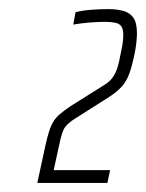

<svg xmlns="http://www.w3.org/2000/svg" viewBox="-20 -822 321 422"><path d="M62 -420 80 -503Q84 -521 88 -533.5Q92 -546 97.5 -555Q103 -564 112 -571.5Q121 -579 134 -588L204 -632Q218 -640 225.5 -649Q233 -658 237.5 -671.5Q242 -685 246 -708Q249 -721 250 -730.5Q251 -740 251 -745Q251 -757 247 -763.5Q243 -770 233.5 -772Q224 -774 210 -774Q197 -774 177.5 -772.5Q158 -771 141 -768L146 -795Q160 -799 180.5 -800.5Q201 -802 218 -802Q235 -802 249.5 -798.5Q264 -795 272.5 -784Q281 -773 281 -749Q281 -742 280 -731.5Q279 -721 277 -710Q271 -679 264.5 -661Q258 -643 247.5 -631.5Q237 -620 220 -609L146 -562Q130 -552 123 -542.5Q116 -533 110 -503L98 -448H222L216 -420Z"/></svg>

Font: Saira ExtraCondensed Thin
Style: Italic
Weight: 250
Width: 2
Italic angle: -12°
Designer: Hector Gatti with collaboration of the Omnibus-Type team
Foundry: Omnibus-Type
Version: Version 1.101